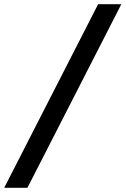

<svg xmlns="http://www.w3.org/2000/svg" viewBox="-114 -730 595 910"><path d="M-94 160 351 -710H461L16 160Z"/></svg>

Font: Source Serif 4 SmText
Style: Bold Italic
Weight: 700
Italic angle: -12°
Designer: Frank Grießhammer
Foundry: Adobe
Version: Version 4.005;hotconv 1.1.0;makeotfexe 2.6.0